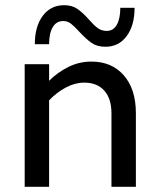

<svg xmlns="http://www.w3.org/2000/svg" viewBox="-20 -719 608 739"><path d="M169 -472V-408Q202 -441 243.5 -461.5Q285 -482 332 -482Q410 -482 456.5 -429Q503 -376 503 -283V0H409V-283Q409 -339 381.5 -370Q354 -401 304 -401Q269 -401 234 -382.5Q199 -364 169 -333V0H75V-472ZM386 -539Q354 -539 333 -553.5Q312 -568 286 -596Q266 -618 253 -628Q240 -638 223 -638Q197 -638 183 -614.5Q169 -591 169 -549H114Q114 -617 144.5 -658Q175 -699 227 -699Q257 -699 277.5 -685Q298 -671 322 -644Q341 -622 356 -611Q371 -600 391 -600Q416 -600 429.5 -623.5Q443 -647 443 -689H498Q498 -621 467.5 -580Q437 -539 386 -539Z"/></svg>

Font: Madhuban
Style: Regular
Weight: 400
Designer: jaikishan Patel
Foundry: MagicType
Version: Version 1.000